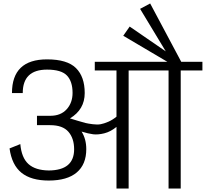

<svg xmlns="http://www.w3.org/2000/svg" viewBox="-20 -1086 1186 1106"><path d="M1024 -730 845 -1066 787 -1035 935 -790 727 -933 690 -880 944 -730H526V-680H651V-414Q628 -395 603.5 -384.5Q579 -374 560 -370.5Q541 -367 514 -370.5Q487 -374 472.5 -377.5Q458 -381 427 -390.5Q396 -400 383 -404Q468 -455 468 -550Q468 -644 417.5 -694Q367 -744 251 -744Q49 -744 49 -550H111Q111 -685 251 -685Q333 -685 365.5 -651Q398 -617 398 -551Q398 -494 364 -456.5Q330 -419 270 -419H193V-365H269Q341 -365 374 -327Q407 -289 407 -226Q407 -105 261 -104Q184 -105 144 -141Q104 -177 97 -256L35 -231Q48 -136 103.5 -91Q159 -46 261 -46Q367 -46 422 -92.5Q477 -139 477 -227Q477 -285 450 -328Q489 -316 516.5 -312.5Q544 -309 580.5 -318Q617 -327 651 -355V0H721V-680H951V0H1021V-680H1146V-730Z"/></svg>

Font: Glegoo
Style: Regular
Weight: 400
Version: Version 2.0.1; ttfautohint (v0.9) -r 48 -G 60